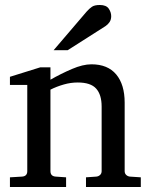

<svg xmlns="http://www.w3.org/2000/svg" viewBox="-20 -753 607 773"><path d="M546.9 0H326.2V-39.1L368.2 -42Q377 -43 383.1 -48.8Q389.2 -54.7 389.2 -64V-324.2Q389.2 -371.6 367.2 -396.2Q345.2 -420.9 293 -420.9Q264.6 -420.9 236.6 -412.8Q208.5 -404.8 183.1 -392.1V-64Q183.1 -43.5 204.1 -42L246.1 -39.1V0H20V-39.1L68.8 -42Q89.8 -43.5 89.8 -64V-411.1H20V-443.8L142.1 -481.9H183.1V-432.1Q225.1 -456.1 269.3 -475.1Q313.5 -494.1 348.1 -494.1Q413.6 -494.1 447.8 -453.4Q481.9 -412.6 481.9 -339.8V-64Q481.9 -54.7 488 -48.8Q494.1 -43 502.9 -42L546.9 -39.1ZM427.7 -688Q427.7 -674.3 421.4 -664.6Q415 -654.8 404.8 -647.9L252.4 -550.8H195.8L328.6 -706.1Q339.8 -718.8 350.3 -725.8Q360.8 -732.9 381.8 -732.9Q407.7 -732.9 417.7 -718.3Q427.7 -703.6 427.7 -688Z"/></svg>

Font: Charis
Style: Regular
Weight: 400
Designer: Walt Agee, Miriam Martin, Annie Olsen, Victor Gaultney, Lorna Priest, Alan Ward, Bob Hallissy, Martin Hosken, Sharon Cor
Foundry: SIL Global
Version: Version 7.000